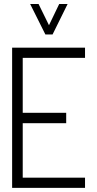

<svg xmlns="http://www.w3.org/2000/svg" viewBox="-20 -916 474 936"><path d="M127 -896.5H168L218.8 -793L268.6 -896.5H309.6L236.3 -748H201.2ZM39.1 0V-683.6H394.5V-633.8H90.8V-366.2H302.7V-315.4H90.8V-49.8H394.5V0Z"/></svg>

Font: Post No Bills Colombo
Style: Regular
Weight: 500
Designer: Kosala Senevirathne, Siva Puranthara, Lasantha Premarathna, Tharique Azeez
Foundry: Mooniak
Version: Version 1.220 ; ttfautohint (v1.5)